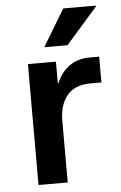

<svg xmlns="http://www.w3.org/2000/svg" viewBox="-52 -753 497 791"><g transform="rotate(-5 196.5 -358.0)"><path d="M75 0V-500H190.8V-411.7H194.2Q210.8 -454.2 245.8 -479.6Q280.8 -505 330 -505H370V-398.3H324.2Q259.2 -398.3 227.5 -359.2Q195.8 -320 195.8 -255V0ZM150 -563.3V-566.7L240 -715.8H375V-712.5L244.2 -563.3Z"/></g></svg>

Font: Funnel Sans SemiBold
Style: Regular
Weight: 600
Designer: NORD ID, Kristian Moeller
Foundry: Dicotype
Version: Version 1.000